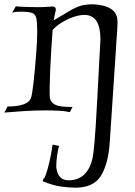

<svg xmlns="http://www.w3.org/2000/svg" viewBox="-45 -513 623 887"><path d="M303 354Q277 354 238 349Q199 344 152 324L155 313Q160 313 167.5 291.5Q175 270 183.5 234Q192 198 198 155L228 161Q223 176 219 204Q215 232 215 252Q215 256 215 260Q215 264 216 267Q225 320 272 320Q321 320 350.5 286.5Q380 253 387 189Q393 135 397 71.5Q401 8 405 -66Q405 -70 406.5 -97Q408 -124 410 -162Q412 -200 414 -237.5Q416 -275 417.5 -301.5Q419 -328 419 -332Q419 -444 345 -444Q320 -444 291 -433.5Q262 -423 237 -407Q212 -391 198 -374Q195 -333 192 -285.5Q189 -238 187 -192.5Q185 -147 184.5 -112.5Q184 -78 185 -63Q187 -42 208.5 -30Q230 -18 290 -19L278 5Q256 0 226.5 -1.5Q197 -3 165 -3Q114 -3 62 0.5Q10 4 -25 7L-10 -21Q86 -21 99 -63Q104 -80 110 -132Q116 -184 123 -276Q125 -302 126 -324.5Q127 -347 127 -366Q127 -408 123 -428Q119 -448 102.5 -453.5Q86 -459 49 -459Q37 -459 28 -458Q19 -457 11 -454L28 -484Q31 -483 61.5 -481.5Q92 -480 135 -480Q158 -480 175.5 -481.5Q193 -483 198 -483Q213 -483 213 -468Q213 -467 210.5 -455.5Q208 -444 205.5 -432Q203 -420 203 -419Q249 -446 275.5 -462Q302 -478 325 -485.5Q348 -493 382 -493Q400 -493 415 -490Q498 -478 498 -412Q498 -395 496.5 -373Q495 -351 493 -325L490 -276L462 145Q455 245 421 299.5Q387 354 303 354Z"/></svg>

Font: Luxurious Roman
Style: Regular
Weight: 400
Designer: Robert E. Leuschke
Foundry: Robert E. Leuschke
Version: Version 1.010; ttfautohint (v1.8.3)